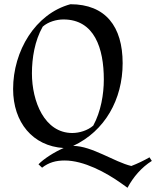

<svg xmlns="http://www.w3.org/2000/svg" viewBox="-20 -686 738 908"><path d="M601 99C521 80 414 4 326 4C476 -66 560 -216 560 -387C560 -561 479 -666 313 -666C147 -621 42 -445 42 -265C42 -107 135 5 281 14C237 33 187 65 162 91L179 107C211 82 245 73 286 73C376 73 481 129 555 182L583 202C610 151 650 105 698 75L687 58C661 73 630 88 601 99ZM280 -594C427 -594 471 -457 471 -310C471 -240 457 -158 421 -92C395 -69 355 -57 322 -57C190 -57 131 -207 131 -339C131 -411 144 -493 182 -560C208 -583 247 -594 280 -594Z"/></svg>

Font: Almendra
Style: Regular
Weight: 400
Designer: Ana Sanfelippo
Foundry: Ana Sanfelippo
Version: Version 1.003